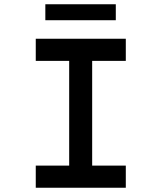

<svg xmlns="http://www.w3.org/2000/svg" viewBox="-20 -882 759 902"><path d="M148 0V-104H305V-596H148V-700H571V-596H413V-104H571V0ZM193 -787V-862H524V-787Z"/></svg>

Font: Lexend Mega
Style: Regular
Weight: 400
Designer: Bonnie Shaver-Troup, Thomas Jockin
Foundry: Lexend
Version: Version 1.007